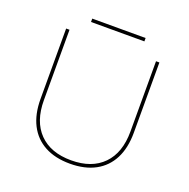

<svg xmlns="http://www.w3.org/2000/svg" viewBox="-140 -935 1054 1072"><g transform="rotate(20 387.0 -399.0)"><path d="M130 -281Q130 -155 197.5 -86Q265 -17 387 -17Q509 -17 576.5 -86Q644 -155 644 -281V-699H664V-281Q664 -191 631.5 -127.5Q599 -64 537 -30.5Q475 3 387 3Q299 3 237 -30.5Q175 -64 142.5 -127.5Q110 -191 110 -281V-699H130ZM228 -801H545V-781H228Z"/></g></svg>

Font: Alexandria Thin
Style: Regular
Weight: 250
Designer: Mohamed Gaber
Foundry: Kief Type Foundry
Version: Version 5.100